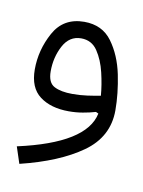

<svg xmlns="http://www.w3.org/2000/svg" viewBox="-120 -737 241 323"><g transform="rotate(10 0.5 -575.0)"><path d="M45.4 -556.2Q35.2 -553.2 23.9 -551.3Q12.7 -549.3 0 -549.3Q-30.8 -549.3 -49.6 -563.5Q-68.4 -577.6 -68.4 -608.9Q-68.4 -642.1 -52 -672.1Q-35.6 -702.1 0 -702.1Q30.8 -702.1 47.4 -679.4Q64 -656.7 70.6 -624.8Q77.1 -592.8 77.1 -564.5Q77.1 -519 38.3 -491.5Q-0.5 -463.9 -66.4 -447.8L-75.7 -476.1Q39.1 -501.5 49.8 -554.2ZM-41.5 -610.4Q-41.5 -590.8 -30 -585Q-18.6 -579.1 1 -579.1Q14.2 -579.1 26.4 -580.8Q38.6 -582.5 48.8 -584.5Q47.4 -602.5 42.5 -623.3Q37.6 -644 27.6 -658.9Q17.6 -673.8 -0.5 -673.8Q-20.5 -673.8 -31 -654.1Q-41.5 -634.3 -41.5 -610.4Z"/></g></svg>

Font: Estedad-FD ExtraLight
Style: Regular
Weight: 200
Designer: Amin Abedi
Version: Version 7.3